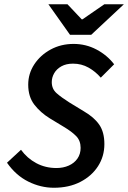

<svg xmlns="http://www.w3.org/2000/svg" viewBox="-20 -873 604 905"><path d="M234 12Q172 12 113.5 -17Q55 -46 13 -106L79 -167Q108 -127 151 -104Q194 -81 246 -81Q278 -81 304 -92.5Q330 -104 345 -125.5Q360 -147 360 -176Q360 -210 339 -231.5Q318 -253 281 -275L215 -315Q171 -342 142 -379.5Q113 -417 113 -474Q113 -526 141.5 -569.5Q170 -613 218.5 -639.5Q267 -666 327 -666Q385 -666 435 -639.5Q485 -613 518 -570L455 -507Q430 -536 397 -554.5Q364 -573 324 -573Q292 -573 269.5 -560.5Q247 -548 235.5 -528Q224 -508 224 -486Q224 -454 246.5 -434Q269 -414 307 -390L376 -348Q424 -320 448 -285Q472 -250 472 -194Q472 -136 442 -89.5Q412 -43 358.5 -15.5Q305 12 234 12ZM310 -709 208 -853H298L365 -782H369L472 -853H564L410 -709Z"/></svg>

Font: Source Sans 3 SemiBold
Style: Italic
Weight: 600
Italic angle: -11°
Designer: Paul D. Hunt
Foundry: Adobe
Version: Version 3.046;hotconv 1.0.118;makeotfexe 2.5.65603